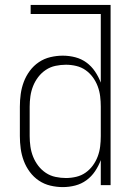

<svg xmlns="http://www.w3.org/2000/svg" viewBox="-20 -755 540 783"><path d="M236 8Q211 8 185.5 2Q160 -4 138.5 -18.5Q117 -33 101.5 -54Q86 -75 77 -99Q68 -123 64.5 -148.5Q61 -174 61 -200V-320Q61 -346 64.5 -371.5Q68 -397 77 -421Q86 -445 101.5 -466Q117 -487 138.5 -501.5Q160 -516 185.5 -522Q211 -528 236 -528Q262 -528 287 -521.5Q312 -515 332.5 -500Q353 -485 367.5 -463.5Q382 -442 391 -418V-698H105V-735H431V0H391V-102Q382 -78 367.5 -56.5Q353 -35 332.5 -20Q312 -5 287 1.5Q262 8 236 8ZM249 -29Q270 -29 291 -34Q312 -39 329 -51Q346 -63 358.5 -80Q371 -97 378.5 -117Q386 -137 388.5 -158Q391 -179 391 -200V-320Q391 -341 388.5 -362Q386 -383 378.5 -403Q371 -423 358.5 -440Q346 -457 329 -469Q312 -481 291 -486Q270 -491 249 -491Q228 -491 206.5 -486.5Q185 -482 167 -470Q149 -458 136 -441Q123 -424 115 -404Q107 -384 104 -362.5Q101 -341 101 -320V-200Q101 -179 104 -157.5Q107 -136 115 -116Q123 -96 136 -79Q149 -62 167 -50Q185 -38 206.5 -33.5Q228 -29 249 -29Z"/></svg>

Font: Iosevka SS18 Extralight
Style: Regular
Weight: 200
Monospace: yes
Designer: Belleve Invis
Foundry: Belleve Invis
Version: Version 25.1.1; ttfautohint (v1.8.4)